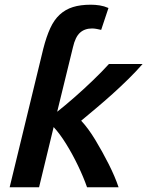

<svg xmlns="http://www.w3.org/2000/svg" viewBox="-20 -796 626 816"><path d="M21 0 164 -589Q177 -640 193.5 -676Q210 -712 234 -734Q258 -756 290 -766Q322 -776 366 -776Q385 -776 404 -773Q423 -770 441 -762L410 -669Q401 -671 391 -673Q381 -675 371 -675Q340 -675 320 -657Q300 -639 290 -595L223 -321Q256 -347 296 -382Q336 -417 375 -454.5Q414 -492 443 -524H586Q559 -493 526 -460.5Q493 -428 458 -396.5Q423 -365 389 -336.5Q355 -308 325 -283Q355 -251 385 -201.5Q415 -152 442 -98.5Q469 -45 484 0H350Q335 -43 311.5 -92Q288 -141 261 -184.5Q234 -228 208 -256L146 0Z"/></svg>

Font: Ubuntu Sans Mono SemiBold
Style: Italic
Weight: 600
Italic angle: -13.5°
Monospace: yes
Designer: Dalton Maag Ltd
Foundry: Dalton Maag Ltd
Version: Version 1.006